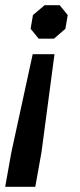

<svg xmlns="http://www.w3.org/2000/svg" viewBox="-25 -518 309 740"><path d="M236 -460 227 -407 183 -369H124L93 -407L102 -460L147 -498H205ZM135 68 111 202H-5L19 68L101 -309H185Z"/></svg>

Font: Chakra Petch SemiBold
Style: Italic
Weight: 600
Italic angle: -10°
Designer: Katatrad Aksorn Co.,Ltd.
Foundry: Cadson Demak Co.,Ltd.
Version: Version 1.000; ttfautohint (v1.6)